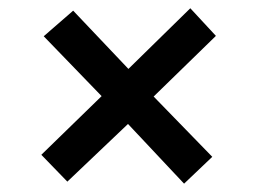

<svg xmlns="http://www.w3.org/2000/svg" viewBox="-20 -539 622 465"><path d="M290 -238.8 143.1 -99.1 80.1 -164.1 226.1 -306.2 85.9 -451.2 157.2 -513.2 291 -372.1 440.9 -519 502.9 -452.1 352.1 -305.2 494.1 -159.2 425.8 -94.2Z"/></svg>

Font: Literata Book
Style: Bold Italic
Weight: 700
Italic angle: -3°
Designer: Latin by Veronika Burian and Jose Scaglione. Greek by Irene Vlachou. Cyrillic by Vera Evstafieva
Foundry: TypeTogether
Version: Version 1.003;PS 001.003;hotconv 1.0.88;makeotf.lib2.5.64775